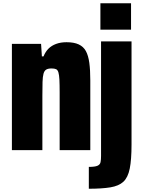

<svg xmlns="http://www.w3.org/2000/svg" viewBox="-20 -866 867 1178"><path d="M53 55V-597H232L237 -520H247Q259 -549 277.5 -567.5Q296 -586 324 -596.5Q352 -607 388 -607Q434 -607 463 -593.5Q492 -580 507 -552.5Q522 -525 528 -480.5Q534 -436 534 -373V55H346V-299Q346 -349 344.5 -377.5Q343 -406 338.5 -421.5Q334 -437 324 -441.5Q314 -446 296 -446Q275 -446 263.5 -439Q252 -432 247 -414Q242 -396 241 -363.5Q240 -331 240 -277V55ZM596 -684V-846H784V-684ZM525 292V158Q562 158 578 151Q594 144 597 128.5Q600 113 600 91V-612H787V21Q787 114 776 168.5Q765 223 737 249Q709 275 657 283.5Q605 292 525 292Z"/></svg>

Font: Farlight84_Sys_V01
Style: Bold
Weight: 700
Designer: Monotype Design Team, Nadine Chahine and Nizar Qandah
Foundry: Monotype Imaging Inc.
Version: Version 2.004;October 31, 2024;FontCreator 14.0.0.2814 64-bi